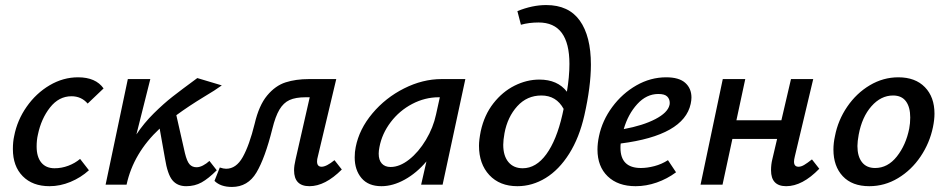

<svg xmlns="http://www.w3.org/2000/svg" viewBox="-20 -731 3749 760"><path d="M263 -350Q213 -350 178 -305.5Q143 -261 130 -198Q125 -177 125 -151Q125 -110 143.5 -87.5Q162 -65 196 -65Q224 -65 250.5 -75Q277 -85 297 -102L332 -57Q300 -28 259 -11Q218 6 176 6Q109 6 70 -33.5Q31 -73 31 -141Q31 -170 36 -192Q48 -255 85.5 -308.5Q123 -362 176.5 -393.5Q230 -425 289 -425Q359 -425 390 -381L327 -321Q302 -350 263 -350Z M809 -94 838 -57Q805 -24 778 -9Q751 6 717 6Q682 6 662.5 -17.5Q643 -41 633 -104L612 -222Q508 -125 481 0H398L486 -418H575L520 -199Q550 -244 589 -282.5Q628 -321 662.5 -348Q697 -375 761 -422L858 -393Q832 -374 788 -348Q727 -311 678 -275L712 -125Q720 -92 730.5 -80.5Q741 -69 758 -69Q770 -69 783.5 -76Q797 -83 809 -94Z M1333 -60Q1267 6 1205 6Q1144 6 1144 -57Q1144 -75 1150 -100L1206 -346H1190Q1150 -346 1126 -335Q1102 -324 1086 -297Q1070 -270 1058 -221Q1029 -105 995 -48Q961 9 898 9Q853 9 829 -15L850 -68Q865 -63 875 -63Q915 -63 941 -109.5Q967 -156 988 -241Q1005 -314 1037.5 -353Q1070 -392 1110.5 -405Q1151 -418 1203 -418H1311L1238 -111Q1235 -101 1235 -92Q1235 -71 1253 -71Q1272 -71 1304 -97Z M1822 -418 1732 0H1647L1668 -92Q1629 -46 1582 -20Q1535 6 1490 6Q1438 6 1411 -26Q1384 -58 1384 -108Q1384 -130 1388 -149Q1402 -220 1454 -282Q1506 -344 1579.5 -381Q1653 -418 1728 -418ZM1706 -278 1721 -346H1717Q1662 -346 1611.5 -319.5Q1561 -293 1526.5 -247.5Q1492 -202 1482 -149Q1479 -134 1479 -123Q1479 -97 1491.5 -83.5Q1504 -70 1526 -70Q1562 -70 1599.5 -99.5Q1637 -129 1666 -177.5Q1695 -226 1706 -278Z M2319 -475Q2319 -389 2293 -274Q2273 -186 2233 -122.5Q2193 -59 2140 -26.5Q2087 6 2028 6Q1958 6 1917 -38Q1876 -82 1876 -154Q1876 -177 1883 -212Q1897 -276 1933 -322Q1969 -368 2017 -392Q2065 -416 2115 -416Q2187 -416 2224 -368Q2234 -427 2234 -478Q2234 -642 2112 -642Q2074 -642 2042 -633L2028 -687Q2087 -711 2142 -711Q2231 -711 2275 -649.5Q2319 -588 2319 -475ZM2206 -277Q2210 -293 2211 -300Q2182 -353 2123 -353Q2066 -353 2027.5 -310.5Q1989 -268 1977 -204Q1972 -176 1972 -158Q1972 -114 1992.5 -89.5Q2013 -65 2049 -65Q2102 -65 2142.5 -120.5Q2183 -176 2206 -277Z M2717 -345Q2717 -334 2714 -320Q2687 -195 2437 -163Q2436 -157 2436 -146Q2436 -66 2517 -66Q2542 -66 2570.5 -73.5Q2599 -81 2624 -97L2656 -49Q2621 -23 2579.5 -8.5Q2538 6 2496 6Q2426 6 2385.5 -33Q2345 -72 2345 -139Q2345 -164 2351 -192Q2364 -254 2403.5 -307.5Q2443 -361 2499 -393Q2555 -425 2617 -425Q2668 -425 2692.5 -403Q2717 -381 2717 -345ZM2631 -324Q2631 -339 2621 -349Q2611 -359 2586 -359Q2539 -359 2502.5 -319Q2466 -279 2449 -220Q2525 -234 2574 -259.5Q2623 -285 2630 -315Q2631 -318 2631 -324Z M3223 -63Q3156 6 3092 6Q3032 6 3032 -57Q3032 -80 3037 -100L3056 -181H2879L2840 0H2753L2841 -418H2930L2895 -255H3073L3111 -418H3199L3126 -111Q3123 -99 3123 -91Q3123 -71 3141 -71Q3151 -71 3163 -78Q3175 -85 3194 -100Z M3279 -139Q3279 -165 3285 -192Q3297 -255 3333.5 -308.5Q3370 -362 3423 -393.5Q3476 -425 3536 -425Q3603 -425 3641 -386Q3679 -347 3679 -281Q3679 -257 3673 -228Q3660 -165 3624 -111.5Q3588 -58 3535 -26Q3482 6 3421 6Q3353 6 3316 -33.5Q3279 -73 3279 -139ZM3579 -222Q3583 -243 3583 -266Q3583 -307 3566 -330Q3549 -353 3515 -353Q3467 -353 3429.5 -310.5Q3392 -268 3379 -198Q3374 -171 3374 -153Q3374 -112 3392 -89Q3410 -66 3444 -66Q3494 -66 3530 -111.5Q3566 -157 3579 -222Z"/></svg>

Font: Ysabeau Semibold
Style: Italic
Weight: 600
Italic angle: -12°
Designer: Christian Thalmann (Catharsis Fonts)
Version: Version 0.003